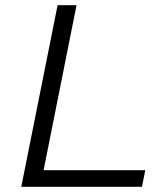

<svg xmlns="http://www.w3.org/2000/svg" viewBox="-20 -720 629 740"><path d="M202 -700H275L148 -64H540L527 0H62Z"/></svg>

Font: Idrija
Style: Italic
Weight: 400
Italic angle: -11.3°
Designer: Julieta Ulanovsky
Foundry: Julieta Ulanovsky
Version: Version 7.200